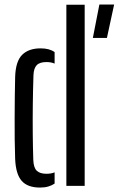

<svg xmlns="http://www.w3.org/2000/svg" viewBox="-20 -821 524 848"><path d="M46.9 -119.1Q45.4 -160 44.9 -207.3Q44.4 -254.5 44.7 -302.9Q44.9 -351.2 45.4 -397Q45.9 -442.8 46.9 -480.9Q48.9 -550 77.7 -578.7Q106.5 -607.4 158.8 -607.4Q179 -607.4 194.1 -603.4Q209.2 -599.4 221.2 -590.9V-540.2Q205.4 -546.9 185.4 -546.9Q155.2 -546.9 142.1 -533.1Q128.9 -519.3 127.8 -488.5Q125.7 -426.4 124.9 -359.5Q124.1 -292.7 124.7 -229.6Q125.3 -166.5 127 -116Q128.1 -80.8 142.1 -67.2Q156.2 -53.5 185 -53.5Q206.2 -53.5 221.2 -59.8V-10.1Q208.3 -1.6 192.8 2.9Q177.4 7.4 156.8 7.4Q101.8 7.4 75.8 -22.2Q49.7 -51.8 46.9 -119.1ZM273.1 0V-800H354V0ZM390.1 -653.4 418.9 -801H484.1L452.2 -653.4Z"/></svg>

Font: Big Shoulders Stencil Text Thin
Style: Regular
Weight: 100
Designer: Patric King
Foundry: XO Type Co
Version: Version 2.001